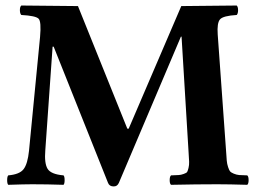

<svg xmlns="http://www.w3.org/2000/svg" viewBox="-20 -667 939 695"><path d="M662.6 -116.2 637.2 -534.2H634.8L410.2 -4.9Q404.3 8.3 391.1 7.8Q376 7.8 371.1 -4.9L174.3 -498H170.4L144 -123Q140.1 -76.2 152.1 -56.2Q164.1 -36.1 210 -32.2Q213.9 -28.3 213.9 -15.1Q213.9 -2 210 2Q149.9 0 96.2 0Q70.3 0 9.8 2Q5.9 -2 5.9 -14.9Q5.9 -27.8 9.8 -32.2Q50.8 -35.6 65.4 -54.7Q80.1 -73.7 85 -121.1L125 -533.2Q129.9 -588.4 119.9 -599.1Q109.9 -609.9 57.1 -612.8Q52.2 -617.7 52 -629.9Q51.8 -642.1 57.1 -647L262.2 -645L440.9 -201.2H445.8L636.2 -645L836.9 -647Q841.8 -642.1 841.8 -630.1Q841.8 -618.2 836.9 -612.8Q787.6 -609.9 776.4 -596.9Q765.1 -584 768.1 -542L798.3 -121.1Q799.8 -97.7 800.8 -85.7Q801.8 -73.7 805.7 -62Q809.6 -50.3 813 -46.4Q816.4 -42.5 826.4 -38.3Q836.4 -34.2 845.9 -33.4Q855.5 -32.7 875 -32.2Q879.9 -28.3 879.9 -15.1Q879.9 -2 875 2Q809.1 0 766.1 0Q692.9 0 599.1 2Q594.2 -2 594.2 -14.9Q594.2 -27.8 599.1 -32.2Q619.1 -33.2 627 -33.4Q634.8 -33.7 645 -37.4Q655.3 -41 657.5 -44.7Q659.7 -48.3 662.4 -59.1Q665 -69.8 664.6 -81.5Q664.1 -93.3 662.6 -116.2Z"/></svg>

Font: Linux Libertine
Style: Bold
Weight: 700
Designer: Philipp H. Poll
Foundry: Philipp H. Poll
Version: Version 5.0.3